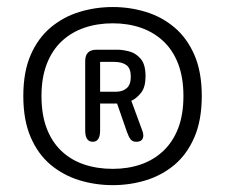

<svg xmlns="http://www.w3.org/2000/svg" viewBox="-20 -698 656 560"><path d="M309 -158Q258.5 -158 211.8 -172.2Q165 -186.5 128 -217.2Q91 -248 69.5 -297.8Q48 -347.5 48 -418Q48 -488.5 69.5 -537.8Q91 -587 128 -618Q165 -649 211.8 -663.2Q258.5 -677.5 309 -677.5Q359 -677.5 405.5 -663.2Q452 -649 488.8 -618Q525.5 -587 547 -537.8Q568.5 -488.5 568.5 -418Q568.5 -347.5 547 -297.8Q525.5 -248 488.8 -217.2Q452 -186.5 405.5 -172.2Q359 -158 309 -158ZM101 -418Q101 -364 116 -324.2Q131 -284.5 158.8 -258Q186.5 -231.5 224.8 -218.5Q263 -205.5 309 -205.5Q353.5 -205.5 391 -218.5Q428.5 -231.5 456.5 -258Q484.5 -284.5 499.8 -324.2Q515 -364 515 -418Q515 -471.5 499.8 -511.5Q484.5 -551.5 456.5 -577.8Q428.5 -604 391 -617Q353.5 -630 309 -630Q264 -630 226 -617Q188 -604 160 -577.8Q132 -551.5 116.5 -511.5Q101 -471.5 101 -418ZM228.5 -317.5V-520Q228.5 -553 261.5 -553H323Q337 -553 356.2 -548.2Q375.5 -543.5 390 -527Q404.5 -510.5 404.5 -475.5Q404.5 -444 391.5 -427.5Q378.5 -411 363 -404L394.5 -318.5Q398 -310 398 -303.5Q398 -284.5 377.5 -284.5Q366.5 -284.5 361 -291.5Q355.5 -298.5 350.5 -312.5L321.5 -396H272V-317.5Q272 -284.5 250.5 -284.5Q228.5 -284.5 228.5 -317.5ZM272 -430.5H319Q337.5 -430.5 349.5 -440.8Q361.5 -451 361.5 -474.5Q361.5 -498.5 348.8 -508Q336 -517.5 313 -517.5H272Z"/></svg>

Font: Sono
Style: Regular
Weight: 400
Designer: Tyler Finck
Foundry: Tyler Finck
Version: Version 2.112